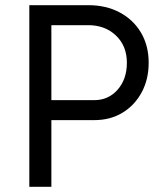

<svg xmlns="http://www.w3.org/2000/svg" viewBox="-20 -720 619 740"><path d="M93 0V-700H321Q389 -700 441.5 -672Q494 -644 523.5 -594Q553 -544 553 -478Q553 -414 526 -364Q499 -314 452 -285.5Q405 -257 343 -257H178V0ZM178 -334H343Q398 -334 433.5 -374.5Q469 -415 469 -478Q469 -543 427 -583Q385 -623 320 -623H178Z"/></svg>

Font: Figtree Light
Style: Regular
Weight: 400
Version: Version 2.002